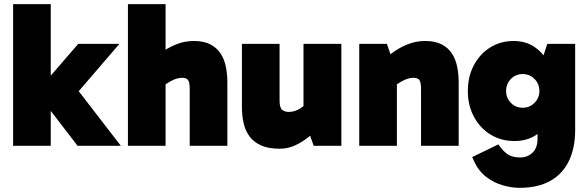

<svg xmlns="http://www.w3.org/2000/svg" viewBox="-20 -701 2828 923"><path d="M164 -246V-268L356 -490H554L345 -247V-280L561 0H353ZM43 -681H224V0H43Z M595 0V-681H776V0ZM892 0V-273Q892 -307 883.5 -317Q875 -327 855 -327Q842 -327 827.5 -322.5Q813 -318 796.5 -308.5Q780 -299 761 -285L695 -394Q719 -421 752.5 -446Q786 -471 826.5 -487.5Q867 -504 912 -504Q960 -504 991.5 -487.5Q1023 -471 1041 -443Q1059 -415 1066 -379Q1073 -343 1073 -304V0Z M1325 14Q1271 14 1236 -1.5Q1201 -17 1180.5 -44Q1160 -71 1151.5 -107.5Q1143 -144 1143 -186V-490H1324V-217Q1324 -184 1336 -173.5Q1348 -163 1368 -163Q1381 -163 1394 -166.5Q1407 -170 1422 -179Q1437 -188 1455 -205L1499 -117H1439V-490H1621V0H1488L1451 -105L1520 -96Q1497 -70 1466 -44.5Q1435 -19 1399.5 -2.5Q1364 14 1325 14Z M2024 -504Q2072 -504 2103.5 -487.5Q2135 -471 2153 -443Q2171 -415 2178 -379Q2185 -343 2185 -304V0H2004V-273Q2004 -307 1995.5 -317Q1987 -327 1967 -327Q1954 -327 1939.5 -322.5Q1925 -318 1908.5 -308.5Q1892 -299 1873 -285L1828 -373H1888V0H1707V-490H1840L1876 -385L1807 -394Q1831 -421 1864.5 -446Q1898 -471 1938.5 -487.5Q1979 -504 2024 -504Z M2478 202Q2440 202 2397.5 190Q2355 178 2318 150Q2281 122 2259 74L2250 54L2376 -7Q2400 28 2422.5 42Q2445 56 2481 56Q2516 56 2540 33Q2564 10 2564 -34V-187H2573V-347H2564L2611 -490H2745V-77Q2745 10 2715 72.5Q2685 135 2625.5 168.5Q2566 202 2478 202ZM2453 -23Q2389 -23 2338.5 -54Q2288 -85 2258.5 -139.5Q2229 -194 2229 -263Q2229 -332 2257.5 -386.5Q2286 -441 2336 -472.5Q2386 -504 2450 -504Q2508 -504 2552 -473.5Q2596 -443 2621 -389Q2646 -335 2646 -263Q2646 -186 2622.5 -132.5Q2599 -79 2555.5 -51Q2512 -23 2453 -23ZM2493 -183Q2526 -183 2549.5 -206.5Q2573 -230 2573 -263Q2573 -298 2549.5 -321.5Q2526 -345 2493 -345Q2459 -345 2436 -321.5Q2413 -298 2413 -263Q2413 -230 2436 -206.5Q2459 -183 2493 -183Z"/></svg>

Font: Gabarito Black
Style: Regular
Weight: 900
Designer: Leandro Assis / Alvaro Franca / Felipe Casaprima
Foundry: Naipe Foundry
Version: Version 1.000